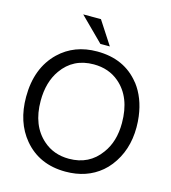

<svg xmlns="http://www.w3.org/2000/svg" viewBox="-136 -1048 1049 1180"><g transform="rotate(15 389.0 -458.0)"><path d="M389.2 -741.2Q563 -741.2 660.2 -618.2L661.1 -617.2L663.1 -615.2Q723.1 -536.1 737.8 -421.9Q742.2 -389.2 742.2 -353Q742.2 -205.1 660.2 -100.1Q640.1 -74.2 616.2 -54.2Q524.9 22.9 390.1 22.9Q223.1 22.9 125 -94.2Q38.1 -198.2 38.1 -358.9Q38.1 -543 148.9 -649.9Q244.1 -741.2 389.2 -741.2ZM389.2 -659.2Q258.8 -659.2 187 -557.1Q130.9 -478 130.9 -358.9Q130.9 -201.2 226.1 -118.2Q293 -59.1 390.1 -59.1Q519 -59.1 590.8 -159.2Q648.9 -236.8 648.9 -355Q648.9 -520 550.8 -603Q484.9 -659.2 389.2 -659.2ZM358.9 -939 455.1 -791H395L246.1 -939Z"/></g></svg>

Font: SolaimanLipiNormal
Style: Normal
Weight: 400
Designer: Solaiman Karim
Version: Version 1.6.1 ; ttfautohint (v1.5.65-e2d9)